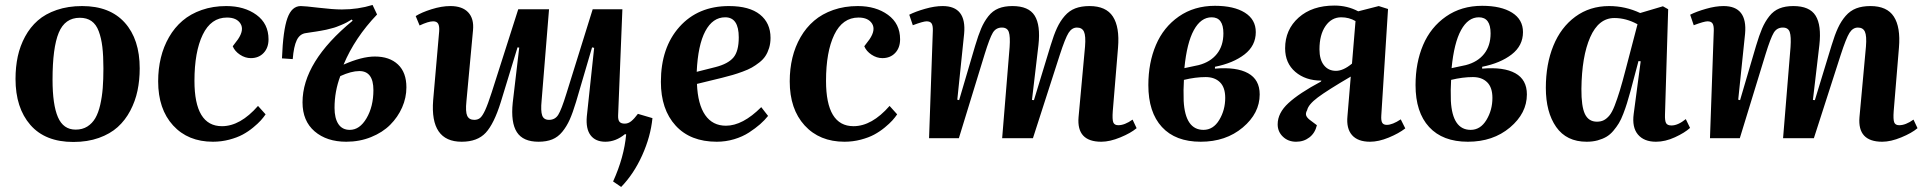

<svg xmlns="http://www.w3.org/2000/svg" viewBox="-20 -552 7686 767"><path d="M272.9 15.1Q160.6 15.1 101.3 -53Q42 -121.1 42 -236.8Q42 -284.7 51 -326.7Q60.1 -368.7 80.3 -406Q100.6 -443.4 130.9 -470Q161.1 -496.6 206.5 -512.2Q252 -527.8 308.1 -527.8Q418.9 -527.8 478.5 -461.4Q538.1 -395 538.1 -278.8Q538.1 -231.9 529.3 -189.9Q520.5 -147.9 500.5 -109.9Q480.5 -71.8 450.2 -44.4Q419.9 -17.1 374.8 -1Q329.6 15.1 272.9 15.1ZM282.2 -34.2Q309.1 -34.2 328.9 -46.6Q348.6 -59.1 360.8 -80.1Q373 -101.1 380.4 -133.3Q387.7 -165.5 390.4 -200Q393.1 -234.4 393.1 -278.8Q393.1 -329.1 388.9 -364.3Q384.8 -399.4 374.5 -427Q364.3 -454.6 345.5 -467.8Q326.7 -481 298.8 -481Q239.3 -481 214.6 -421.1Q189.9 -361.3 189.9 -233.9Q189.9 -133.8 211.4 -84Q232.9 -34.2 282.2 -34.2Z M883.8 -527.8Q956.1 -527.8 1004.4 -492.7Q1052.7 -457.5 1052.7 -395Q1052.7 -361.3 1033.2 -340.6Q1013.7 -319.8 981.9 -319.8Q959.5 -319.8 938.7 -333.5Q918 -347.2 909.7 -367.2L930.7 -395Q956.1 -432.6 940.9 -457.3Q925.8 -481.9 886.7 -481.9Q822.8 -481.9 789.8 -413.3Q756.8 -344.7 756.8 -229Q756.8 -47.9 866.7 -47.9Q939.9 -47.9 1010.7 -128.9L1041 -95.2Q1032.7 -83 1021.7 -70.8Q1010.7 -58.6 991.2 -42.5Q971.7 -26.4 949.5 -14.4Q927.2 -2.4 895.8 5.9Q864.3 14.2 830.6 14.2Q731 14.2 671.4 -51Q611.8 -116.2 611.8 -227.1Q611.8 -276.9 622.6 -321.3Q633.3 -365.7 655.3 -403.8Q677.2 -441.9 709.2 -469.2Q741.2 -496.6 785.9 -512.2Q830.6 -527.8 883.8 -527.8Z M1352.5 -293.9Q1425.3 -326.2 1477.5 -326.2Q1536.1 -326.2 1569.8 -294.4Q1603.5 -262.7 1603.5 -203.1Q1603.5 -161.6 1586.4 -122.8Q1569.3 -84 1538.8 -53.5Q1508.3 -22.9 1462.4 -4.4Q1416.5 14.2 1363.3 14.2Q1285.2 14.2 1236.8 -27.3Q1188.5 -68.8 1188.5 -143.1Q1188.5 -304.7 1388.7 -469.2L1385.3 -474.1Q1375 -467.8 1365 -462.4Q1355 -457 1343.5 -452.4Q1332 -447.8 1324 -444.6Q1315.9 -441.4 1302.5 -438.2Q1289.1 -435.1 1283.2 -433.3Q1277.3 -431.6 1262 -429.2Q1246.6 -426.8 1242.9 -426Q1239.3 -425.3 1221.9 -422.9Q1204.6 -420.4 1202.6 -419.9Q1177.7 -417 1165.5 -391.6Q1153.3 -366.2 1149.4 -315.9L1106.4 -318.8Q1110.8 -431.6 1128.2 -479.7Q1145.5 -527.8 1181.6 -527.8Q1196.8 -527.8 1253.7 -521Q1310.5 -514.2 1345.7 -514.2Q1410.2 -514.2 1468.3 -532.2L1486.3 -494.1Q1397.5 -401.4 1352.5 -293.9ZM1339.4 -248Q1316.4 -187 1316.4 -121.1Q1316.4 -79.6 1331.8 -56.4Q1347.2 -33.2 1377.4 -33.2Q1417 -33.2 1444.3 -79.8Q1471.7 -126.5 1471.7 -191.9Q1471.7 -268.1 1415.5 -268.1Q1383.3 -268.1 1339.4 -248Z M1656.2 -450.2 1640.6 -487.8Q1663.6 -502.4 1703.9 -515.1Q1744.1 -527.8 1779.3 -527.8Q1826.7 -527.8 1850.3 -502.7Q1874 -477.5 1869.6 -431.2L1843.3 -147.9Q1838.9 -105.5 1846.4 -89.4Q1854 -73.2 1874.5 -73.2Q1888.7 -73.2 1897.9 -80.8Q1907.2 -88.4 1918 -111.6Q1928.7 -134.8 1944.3 -183.1L2050.3 -515.1H2173.3L2143.6 -149.9Q2139.6 -108.9 2145.8 -91.1Q2151.9 -73.2 2173.3 -73.2Q2197.3 -73.2 2210 -93.3Q2222.7 -113.3 2242.7 -178.2L2347.7 -515.1H2466.3L2449.2 -89.8Q2448.7 -72.3 2455.1 -65.2Q2461.4 -58.1 2475.6 -58.1Q2489.7 -58.1 2501.7 -67.9Q2513.7 -77.6 2528.3 -97.2L2586.4 -80.1Q2579.1 -6.3 2545.4 68.4Q2511.7 143.1 2461.4 194.8L2429.2 172.9Q2473.1 76.2 2481.4 -15.1L2476.6 -16.1Q2439.9 14.2 2398.4 14.2Q2358.9 14.2 2339.4 -11.5Q2319.8 -37.1 2324.2 -86.9Q2328.1 -125.5 2338.6 -221.7Q2349.1 -317.9 2353.5 -360.8L2345.2 -362.8L2281.2 -145Q2268.1 -101.6 2255.9 -74.2Q2243.7 -46.9 2226.3 -25.6Q2209 -4.4 2186 4.9Q2163.1 14.2 2131.3 14.2Q2069.3 14.2 2044.7 -24.2Q2020 -62.5 2028.3 -142.1Q2029.8 -154.3 2054.2 -361.8L2047.4 -362.8L1980.5 -144Q1953.6 -57.6 1920.4 -21.7Q1887.2 14.2 1824.2 14.2Q1697.3 14.2 1710.4 -151.9L1734.4 -426.8Q1735.8 -447.3 1730.5 -457Q1725.1 -466.8 1710.4 -466.8Q1691.4 -466.8 1656.2 -450.2Z M2892.1 -527.8Q2973.6 -527.8 3015.9 -493.9Q3058.1 -460 3058.1 -400.9Q3058.1 -378.9 3052.5 -360.6Q3046.9 -342.3 3037.8 -328.4Q3028.8 -314.5 3013.4 -302.5Q2998 -290.5 2983.4 -282.2Q2968.8 -273.9 2946.8 -265.9Q2924.8 -257.8 2907.2 -252.7Q2889.6 -247.6 2864.3 -241.2L2764.2 -216.8Q2767.6 -134.8 2797.1 -92.3Q2826.7 -49.8 2879.9 -49.8Q2946.8 -49.8 3021 -124L3048.3 -88.9Q3034.7 -71.8 3016.4 -55.7Q2998 -39.6 2972.2 -22.7Q2946.3 -5.9 2912.6 4.2Q2878.9 14.2 2843.3 14.2Q2737.8 14.2 2679 -50.3Q2620.1 -114.7 2620.1 -225.1Q2620.1 -361.8 2694.3 -444.8Q2768.6 -527.8 2892.1 -527.8ZM2931.2 -402.8Q2931.2 -482.9 2877 -482.9Q2827.1 -482.9 2797.6 -427.5Q2768.1 -372.1 2763.2 -265.1L2838.9 -284.2Q2888.2 -296.9 2909.7 -322Q2931.2 -347.2 2931.2 -402.8Z M3406.7 -527.8Q3479 -527.8 3527.3 -492.7Q3575.7 -457.5 3575.7 -395Q3575.7 -361.3 3556.2 -340.6Q3536.6 -319.8 3504.9 -319.8Q3482.4 -319.8 3461.7 -333.5Q3440.9 -347.2 3432.6 -367.2L3453.6 -395Q3479 -432.6 3463.9 -457.3Q3448.7 -481.9 3409.7 -481.9Q3345.7 -481.9 3312.7 -413.3Q3279.8 -344.7 3279.8 -229Q3279.8 -47.9 3389.6 -47.9Q3462.9 -47.9 3533.7 -128.9L3564 -95.2Q3555.7 -83 3544.7 -70.8Q3533.7 -58.6 3514.2 -42.5Q3494.6 -26.4 3472.4 -14.4Q3450.2 -2.4 3418.7 5.9Q3387.2 14.2 3353.5 14.2Q3253.9 14.2 3194.3 -51Q3134.8 -116.2 3134.8 -227.1Q3134.8 -276.9 3145.5 -321.3Q3156.2 -365.7 3178.2 -403.8Q3200.2 -441.9 3232.2 -469.2Q3264.2 -496.6 3308.8 -512.2Q3353.5 -527.8 3406.7 -527.8Z M3983.4 0 4013.2 -363.8Q4016.1 -406.2 4010 -424.1Q4003.9 -441.9 3982.4 -441.9Q3958.5 -441.9 3946 -421.1Q3933.6 -400.4 3913.6 -335.9L3810.5 0H3691.4L3706.5 -430.2Q3707 -450.2 3701.4 -458.5Q3695.8 -466.8 3681.6 -466.8Q3668 -466.8 3626.5 -451.2L3612.3 -493.2Q3637.2 -505.9 3675.5 -516.8Q3713.9 -527.8 3745.6 -527.8Q3841.8 -527.8 3831.5 -417L3804.2 -153.8L3811.5 -151.9L3875.5 -369.1Q3888.2 -411.6 3899.7 -438.5Q3911.1 -465.3 3928.2 -487.1Q3945.3 -508.8 3968.8 -518.3Q3992.2 -527.8 4024.4 -527.8Q4089.4 -527.8 4113.3 -489.5Q4137.2 -451.2 4128.4 -372.1L4102.5 -152.8L4110.4 -151.9L4177.2 -371.1Q4189.9 -413.1 4202.6 -440.4Q4215.3 -467.8 4233.4 -488.5Q4251.5 -509.3 4275.6 -518.6Q4299.8 -527.8 4332.5 -527.8Q4398.4 -527.8 4425.8 -485.8Q4453.1 -443.8 4446.3 -361.8L4425.3 -107.9Q4422.9 -75.2 4427.2 -63.5Q4431.6 -51.8 4447.3 -51.8Q4473.1 -51.8 4504.4 -74.2L4520.5 -40Q4497.6 -20.5 4455.6 -3.2Q4413.6 14.2 4379.4 14.2Q4280.3 14.2 4288.6 -84L4314.5 -366.2Q4317.9 -408.7 4310.3 -425.3Q4302.7 -441.9 4282.2 -441.9Q4262.2 -441.9 4248.8 -420.9Q4235.4 -399.9 4213.4 -332L4106.4 0Z M4567.4 -211.9Q4567.4 -301.3 4597.7 -372.3Q4627.9 -443.4 4689.2 -486.1Q4750.5 -528.8 4833.5 -528.8Q4909.2 -528.8 4952.9 -501.5Q4996.6 -474.1 4996.6 -423.8Q4996.6 -369.6 4951.7 -334.7Q4906.7 -299.8 4833.5 -285.2V-277.8Q4919.4 -285.2 4965.8 -259.5Q5012.2 -233.9 5012.2 -174.8Q5012.2 -99.6 4944.6 -42.7Q4877 14.2 4776.4 14.2Q4675.8 14.2 4621.6 -44.7Q4567.4 -103.5 4567.4 -211.9ZM4711.4 -279.8 4768.6 -292Q4815.4 -304.2 4841.3 -336.7Q4867.2 -369.1 4867.2 -418.9Q4867.2 -482.9 4820.3 -482.9Q4777.3 -482.9 4749.3 -431.9Q4721.2 -380.9 4711.4 -279.8ZM4787.6 -33.2Q4826.7 -33.2 4850.6 -72.8Q4874.5 -112.3 4874.5 -161.1Q4874.5 -202.6 4853.5 -223.4Q4832.5 -244.1 4796.4 -244.1Q4755.4 -244.1 4709.5 -232.9Q4707 -194.3 4708.5 -148.9Q4714.8 -33.2 4787.6 -33.2Z M5362.8 -87.9 5376 -246.1Q5281.7 -190.9 5244.1 -162.6Q5206.5 -134.3 5201.7 -111.8Q5195.3 -100.6 5197.5 -92Q5199.7 -83.5 5210.9 -74.2L5240.7 -51.8Q5233.4 -20.5 5210.9 -3.2Q5188.5 14.2 5157.7 14.2Q5126 14.2 5105 -5.9Q5084 -25.9 5084 -55.2Q5084 -100.6 5127 -140.1Q5169.9 -179.7 5256.8 -226.1L5258.8 -230Q5195.3 -230 5154.5 -264.9Q5113.8 -299.8 5113.8 -358.9Q5113.8 -433.6 5167.7 -481.7Q5221.7 -529.8 5311 -529.8Q5362.3 -529.8 5405.8 -506.8L5487.8 -527.8L5524.9 -516.1L5498 -90.8Q5496.6 -70.8 5501.5 -62Q5506.3 -53.2 5520 -53.2Q5542.5 -53.2 5575.7 -75.2L5593.8 -39.1Q5567.9 -19 5527.6 -2.4Q5487.3 14.2 5453.1 14.2Q5404.3 14.2 5381.1 -12.2Q5357.9 -38.6 5362.8 -87.9ZM5380.9 -297.9 5395 -467.8Q5369.1 -482.9 5337.9 -482.9Q5299.3 -482.9 5275.1 -448Q5251 -413.1 5251 -355Q5251 -314 5268.8 -291.5Q5286.6 -269 5316.9 -269Q5346.2 -269 5380.9 -297.9Z M5634.8 -211.9Q5634.8 -301.3 5665 -372.3Q5695.3 -443.4 5756.6 -486.1Q5817.9 -528.8 5900.9 -528.8Q5976.6 -528.8 6020.3 -501.5Q6064 -474.1 6064 -423.8Q6064 -369.6 6019 -334.7Q5974.1 -299.8 5900.9 -285.2V-277.8Q5986.8 -285.2 6033.2 -259.5Q6079.6 -233.9 6079.6 -174.8Q6079.6 -99.6 6012 -42.7Q5944.3 14.2 5843.8 14.2Q5743.2 14.2 5689 -44.7Q5634.8 -103.5 5634.8 -211.9ZM5778.8 -279.8 5835.9 -292Q5882.8 -304.2 5908.7 -336.7Q5934.6 -369.1 5934.6 -418.9Q5934.6 -482.9 5887.7 -482.9Q5844.7 -482.9 5816.7 -431.9Q5788.6 -380.9 5778.8 -279.8ZM5855 -33.2Q5894 -33.2 5918 -72.8Q5941.9 -112.3 5941.9 -161.1Q5941.9 -202.6 5920.9 -223.4Q5899.9 -244.1 5863.8 -244.1Q5822.8 -244.1 5776.9 -232.9Q5774.4 -194.3 5775.9 -148.9Q5782.2 -33.2 5855 -33.2Z M6644 -515.1 6631.3 -94.2Q6630.4 -70.3 6635.5 -60.5Q6640.6 -50.8 6657.2 -50.8Q6683.1 -50.8 6714.4 -76.2L6731.4 -41Q6710 -21.5 6671.1 -3.7Q6632.3 14.2 6595.2 14.2Q6547.4 14.2 6523.2 -14.6Q6499 -43.5 6506.3 -97.2L6534.2 -307.1L6525.4 -308.1L6493.2 -187Q6485.4 -159.2 6479.5 -139.9Q6473.6 -120.6 6464.8 -97.7Q6456.1 -74.7 6447 -59.8Q6438 -44.9 6425 -29.5Q6412.1 -14.2 6397 -5.4Q6381.8 3.4 6362.1 8.8Q6342.3 14.2 6318.4 14.2Q6237.8 14.2 6196.5 -44.9Q6155.3 -104 6155.3 -201.2Q6155.3 -295.4 6185.3 -369.1Q6215.3 -442.9 6273.2 -485.4Q6331.1 -527.8 6408.2 -527.8Q6473.1 -527.8 6532.2 -500L6623 -526.9ZM6359.4 -65.9Q6375.5 -65.9 6387.2 -72Q6398.9 -78.1 6409.4 -90.8Q6419.9 -103.5 6430.2 -129.9Q6440.4 -156.2 6450.7 -189.7Q6460.9 -223.1 6475.1 -277.8L6521.5 -455.1Q6476.1 -480 6429.2 -480Q6366.2 -480 6332.5 -403.3Q6298.8 -326.7 6297.4 -196.8Q6296.9 -127 6311.5 -96.4Q6326.2 -65.9 6359.4 -65.9Z M7103 0 7132.8 -363.8Q7135.7 -406.2 7129.6 -424.1Q7123.5 -441.9 7102.1 -441.9Q7078.1 -441.9 7065.7 -421.1Q7053.2 -400.4 7033.2 -335.9L6930.2 0H6811L6826.2 -430.2Q6826.7 -450.2 6821 -458.5Q6815.4 -466.8 6801.3 -466.8Q6787.6 -466.8 6746.1 -451.2L6731.9 -493.2Q6756.8 -505.9 6795.2 -516.8Q6833.5 -527.8 6865.2 -527.8Q6961.4 -527.8 6951.2 -417L6923.8 -153.8L6931.2 -151.9L6995.1 -369.1Q7007.8 -411.6 7019.3 -438.5Q7030.8 -465.3 7047.9 -487.1Q7064.9 -508.8 7088.4 -518.3Q7111.8 -527.8 7144 -527.8Q7209 -527.8 7232.9 -489.5Q7256.8 -451.2 7248 -372.1L7222.2 -152.8L7230 -151.9L7296.9 -371.1Q7309.6 -413.1 7322.3 -440.4Q7335 -467.8 7353 -488.5Q7371.1 -509.3 7395.3 -518.6Q7419.4 -527.8 7452.1 -527.8Q7518.1 -527.8 7545.4 -485.8Q7572.8 -443.8 7565.9 -361.8L7544.9 -107.9Q7542.5 -75.2 7546.9 -63.5Q7551.3 -51.8 7566.9 -51.8Q7592.8 -51.8 7624 -74.2L7640.1 -40Q7617.2 -20.5 7575.2 -3.2Q7533.2 14.2 7499 14.2Q7399.9 14.2 7408.2 -84L7434.1 -366.2Q7437.5 -408.7 7429.9 -425.3Q7422.4 -441.9 7401.9 -441.9Q7381.8 -441.9 7368.4 -420.9Q7355 -399.9 7333 -332L7226.1 0Z"/></svg>

Font: Literata SemiBold
Style: Italic
Weight: 650
Italic angle: -2.39999°
Designer: Latin by Veronika Burian and Jose Scaglione. Greek by Irene Vlachou. Cyrillic by Vera Evstafieva
Foundry: TypeTogether
Version: Version 3.021